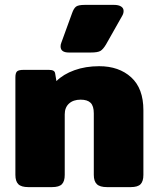

<svg xmlns="http://www.w3.org/2000/svg" viewBox="-20 -766 645 786"><path d="M228 -576Q228 -584 231 -591L275 -712Q282 -732 291.5 -739Q301 -746 327 -746H447Q465 -746 475.5 -739.5Q486 -733 486 -721Q486 -710 479 -699L414 -584Q402 -564 391 -557.5Q380 -551 351 -551H262Q228 -551 228 -576ZM43 -50V-449Q43 -467 49.5 -473.5Q56 -480 77 -480H180Q192 -480 198.5 -476.5Q205 -473 206 -464L211 -434Q239 -462 284.5 -478.5Q330 -495 386 -495Q467 -495 517 -449.5Q567 -404 567 -315V-50Q567 -24 555.5 -12Q544 0 515 0H418Q389 0 376.5 -12Q364 -24 364 -50V-302Q364 -332 351 -345Q338 -358 310 -358Q280 -358 262.5 -342Q245 -326 245 -298V-50Q245 -24 233.5 -12Q222 0 193 0H96Q67 0 55 -12Q43 -24 43 -50Z"/></svg>

Font: Mitr SemiBold
Style: Regular
Weight: 600
Designer: Thanarat Vachiruckul
Foundry: Cadson Demak
Version: Version 1.002